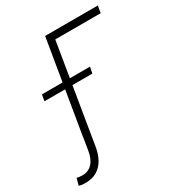

<svg xmlns="http://www.w3.org/2000/svg" viewBox="-288 -660 909 985"><g transform="rotate(-30 166.5 -167.5)"><path d="M439.5 -545.9 432.6 -504.4H163.6L80.1 0H36.6L127.4 -545.9ZM-43 -257.3 -36.6 -294.4H248L240.7 -257.3ZM43.9 -42H86.9L67.9 74.7Q57.6 139.6 22.7 175.5Q-12.2 211.4 -69.8 210.9Q-81.1 211.4 -90.3 210Q-99.6 208.5 -107.9 206.5L-96.7 165Q-91.8 167 -81.5 168.2Q-71.3 169.4 -63.5 169.4Q-28.8 169.4 -5.9 145.5Q17.1 121.6 24.9 74.7Z"/></g></svg>

Font: Inter Tight ExtraLight
Style: Italic
Weight: 250
Italic angle: -9.39999°
Designer: Rasmus Andersson
Foundry: rsms
Version: Version 3.004